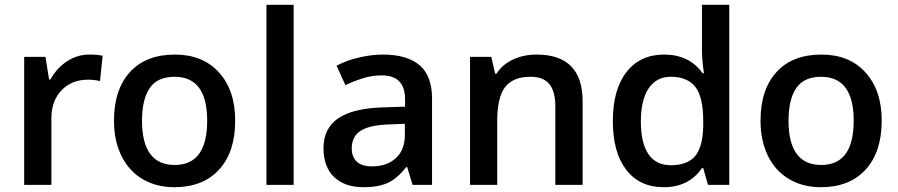

<svg xmlns="http://www.w3.org/2000/svg" viewBox="-20 -780 3790 810"><path d="M356 -549.8Q390.6 -549.8 413.1 -544.9L401.9 -438Q377.4 -443.8 351.1 -443.8Q282.2 -443.8 239.5 -398.9Q196.8 -354 196.8 -282.2V0H82V-540H171.9L187 -444.8H192.9Q219.7 -493.2 262.9 -521.5Q306.2 -549.8 356 -549.8Z M972.2 -271Q972.2 -138.7 904.3 -64.5Q836.4 9.8 715.3 9.8Q639.6 9.8 581.5 -24.4Q523.4 -58.6 492.2 -122.6Q460.9 -186.5 460.9 -271Q460.9 -402.3 528.3 -476.1Q595.7 -549.8 718.3 -549.8Q835.4 -549.8 903.8 -474.4Q972.2 -398.9 972.2 -271ZM579.1 -271Q579.1 -84 717.3 -84Q854 -84 854 -271Q854 -456.1 716.3 -456.1Q644 -456.1 611.6 -408.2Q579.1 -360.4 579.1 -271Z M1218.8 0H1104V-759.8H1218.8Z M1720.7 0 1697.8 -75.2H1693.8Q1654.8 -25.9 1615.2 -8.1Q1575.7 9.8 1513.7 9.8Q1434.1 9.8 1389.4 -33.2Q1344.7 -76.2 1344.7 -154.8Q1344.7 -238.3 1406.7 -280.8Q1468.8 -323.2 1595.7 -327.1L1689 -330.1V-358.9Q1689 -410.6 1664.8 -436.3Q1640.6 -461.9 1589.8 -461.9Q1548.3 -461.9 1510.3 -449.7Q1472.2 -437.5 1437 -420.9L1399.9 -502.9Q1443.8 -525.9 1496.1 -537.8Q1548.3 -549.8 1594.7 -549.8Q1697.8 -549.8 1750.2 -504.9Q1802.7 -460 1802.7 -363.8V0ZM1549.8 -78.1Q1612.3 -78.1 1650.1 -113Q1688 -147.9 1688 -210.9V-257.8L1618.7 -254.9Q1537.6 -252 1500.7 -227.8Q1463.9 -203.6 1463.9 -153.8Q1463.9 -117.7 1485.4 -97.9Q1506.8 -78.1 1549.8 -78.1Z M2438 0H2322.8V-332Q2322.8 -394.5 2297.6 -425.3Q2272.5 -456.1 2217.8 -456.1Q2145 -456.1 2111.3 -413.1Q2077.6 -370.1 2077.6 -269V0H1962.9V-540H2052.7L2068.8 -469.2H2074.7Q2099.1 -507.8 2144 -528.8Q2189 -549.8 2243.7 -549.8Q2438 -549.8 2438 -352.1Z M2779.8 9.8Q2678.7 9.8 2622.1 -63.5Q2565.4 -136.7 2565.4 -269Q2565.4 -401.9 2622.8 -475.8Q2680.2 -549.8 2781.7 -549.8Q2888.2 -549.8 2943.8 -471.2H2949.7Q2941.4 -529.3 2941.4 -563V-759.8H3056.6V0H2966.8L2946.8 -70.8H2941.4Q2886.2 9.8 2779.8 9.8ZM2810.5 -83Q2881.3 -83 2913.6 -122.8Q2945.8 -162.6 2946.8 -252V-268.1Q2946.8 -370.1 2913.6 -413.1Q2880.4 -456.1 2809.6 -456.1Q2749 -456.1 2716.3 -407Q2683.6 -357.9 2683.6 -267.1Q2683.6 -177.2 2715.3 -130.1Q2747.1 -83 2810.5 -83Z M3699.7 -271Q3699.7 -138.7 3631.8 -64.5Q3564 9.8 3442.9 9.8Q3367.2 9.8 3309.1 -24.4Q3251 -58.6 3219.7 -122.6Q3188.5 -186.5 3188.5 -271Q3188.5 -402.3 3255.9 -476.1Q3323.2 -549.8 3445.8 -549.8Q3563 -549.8 3631.3 -474.4Q3699.7 -398.9 3699.7 -271ZM3306.6 -271Q3306.6 -84 3444.8 -84Q3581.5 -84 3581.5 -271Q3581.5 -456.1 3443.8 -456.1Q3371.6 -456.1 3339.1 -408.2Q3306.6 -360.4 3306.6 -271Z"/></svg>

Font: f0_21440          
Style: Regular
Weight: 600
Foundry: Ascender Corporation
Version: Version 1.10